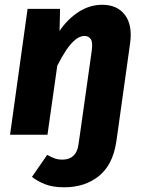

<svg xmlns="http://www.w3.org/2000/svg" viewBox="-20 -569 607 811"><path d="M412 -548.8Q475.4 -548.8 507.9 -505.7Q540.4 -462.7 529.4 -385L475.5 0H317.5L366.9 -350.4Q372.9 -390.8 363.4 -404Q353.9 -417.1 336.9 -417.1Q317.5 -417.1 298.1 -401.3Q278.7 -385.5 259.8 -357.4Q241 -329.3 221.9 -291.3L180.5 0H22.5L96.5 -531.6H233.7L231.6 -438.3Q265.3 -488.4 312.1 -518.6Q358.9 -548.8 412 -548.8ZM251.3 222.1Q202.2 222.1 169.4 208.8Q136.5 195.5 115 178.2L179.4 85.1Q196 94.5 210 99.8Q224 105.2 244.1 105.2Q272.2 105.2 289.4 89.6Q306.7 74 311.1 43.1L317.5 0H475.5L470.7 32.7Q455.8 128.2 397 175.2Q338.1 222.1 251.3 222.1Z"/></svg>

Font: Fira Sans Variable
Style: Italic
Weight: 397
Italic angle: -8°
Designer: Carrois Corporate & Edenspiekermann AG
Foundry: Carrois Corporate GbR & Edenspiekermann AG
Version: Version 4.202